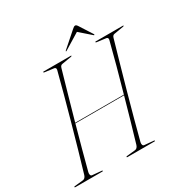

<svg xmlns="http://www.w3.org/2000/svg" viewBox="-191 -1002 1121 1158"><g transform="rotate(-30 370.0 -422.5)"><path d="M116 -39Q113.5 -28.5 116 -20.8Q118.5 -13 126 -12L191.5 -6Q195.5 -6 195.5 -3Q195.5 0 192.5 0H3.5Q-1.5 0 -1.5 -3Q-1.5 -7 4.5 -7L62 -13Q79 -14.5 86 -36Q106.5 -104.5 129.8 -185.5Q153 -266.5 176.8 -351.8Q200.5 -437 222.5 -518.2Q244.5 -599.5 262 -668Q263.5 -676.5 259.8 -680.5Q256 -684.5 250.5 -685L188.5 -693Q182 -694 182 -697Q182 -700 186 -700H376Q379 -700 379 -698Q379 -695 372.5 -694L307.5 -683Q294 -681.5 289.5 -664Q269 -593 244.8 -508Q220.5 -423 196.5 -337H535.5Q560.5 -425 583.8 -510.8Q607 -596.5 625 -668Q626.5 -676.5 622.8 -680.5Q619 -684.5 613.5 -685L551.5 -693Q545 -694 545 -697Q545 -700 549 -700H739Q742 -700 742 -698Q742 -695 735.5 -694L670.5 -683Q657 -681.5 652.5 -664Q632.5 -595 609.2 -513.2Q586 -431.5 562.2 -346.8Q538.5 -262 517 -182.5Q495.5 -103 479 -39Q476.5 -28.5 479 -20.8Q481.5 -13 489 -12L554.5 -6Q558.5 -6 558.5 -3Q558.5 0 555.5 0H366.5Q361.5 0 361.5 -3Q361.5 -7 367.5 -7L425 -13Q442 -14.5 449 -36Q468 -100.5 490.2 -177Q512.5 -253.5 534.5 -333H195.5Q173 -252.5 152.5 -176.5Q132 -100.5 116 -39ZM561.5 -737.5Q559.5 -736 556 -739.5L479.5 -806.5L370 -739.5Q364.5 -736 363.5 -737.5Q361.5 -739.5 366.5 -743.5L467.5 -832.5Q474.5 -838.5 479.2 -841.8Q484 -845 489 -845Q496.5 -845 504.5 -832.5L561.5 -743.5Q563.5 -739.5 561.5 -737.5Z"/></g></svg>

Font: Fraunces 144pt S000 Thin
Style: Italic
Weight: 100
Italic angle: -16°
Version: Version 1.000; ttfautohint (v1.8.3)